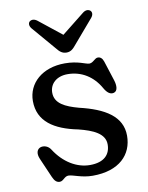

<svg xmlns="http://www.w3.org/2000/svg" viewBox="-80 -742 625 810"><g transform="rotate(-10 232.5 -337.5)"><path d="M191.5 -548.5C204.5 -532 215.5 -523 233.5 -523C250.5 -523 261.5 -532 274.5 -548.5L361 -649.5C371 -662 369.5 -673.5 362.5 -679.5C354.5 -686 342.5 -686 330.5 -676.5L233 -599L135.5 -676.5C123 -686 111.5 -686 103 -679.5C96.5 -673.5 95 -662 105 -649.5ZM244.5 -284.5C187.5 -300 144 -320 144 -366.5C144 -404.5 173.5 -432.5 221 -432.5C280.5 -432.5 329.5 -401.5 359.5 -348C372 -326 385.5 -317.5 399.5 -321C418 -325.5 417.5 -350.5 410.5 -372.5L383 -458C378 -473 369.5 -479.5 359 -479.5C345.5 -479.5 336.5 -460.5 320 -460.5C304.5 -460.5 275 -479.5 217.5 -479.5C120.5 -479.5 57.5 -422 57.5 -346C57.5 -258 125.5 -215 225.5 -195C287.5 -179.5 336.5 -158 336.5 -111.5C336.5 -69.5 310.5 -38.5 248.5 -38.5C192.5 -38.5 137 -71.5 99 -131C89 -147 71 -153 56.5 -149C40.5 -144 33 -126.5 44.5 -100.5L81 -16.5C89 1.5 98 9 110.5 9C126.5 9 133 -10.5 150.5 -10.5C170 -10.5 204.5 8 252 8C366 8 423.5 -52.5 423.5 -133.5C423.5 -217 351 -259.5 244.5 -284.5Z"/></g></svg>

Font: dr Title
Style: Regular
Weight: 400
Version: Version 1.000;hotconv 1.0.109;makeotfexe 2.5.65596